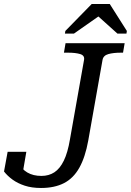

<svg xmlns="http://www.w3.org/2000/svg" viewBox="-35 -925 651 955"><path d="M383 -627Q387 -649 364 -656Q341 -663 304 -663H283L291 -710H585L577 -663H566Q529 -663 504 -656Q479 -649 475 -627L404 -226Q389 -143 359.5 -90.5Q330 -38 283 -14Q236 10 169 10Q123 10 88 -1.5Q53 -13 27.5 -31.5Q2 -50 -15 -72L3 -170H96L77 -59Q60 -66 52 -75.5Q44 -85 43.5 -94Q43 -103 48 -109Q53 -115 61 -113Q72 -84 101 -67Q130 -50 171 -50Q208 -50 235.5 -68Q263 -86 282.5 -126Q302 -166 313 -232ZM511 -905H421L290 -771L288 -758H333L460 -847H450L549 -758H594L596 -771Z"/></svg>

Font: Roboto Serif 20pt
Style: Italic
Weight: 400
Italic angle: -10°
Designer: Greg Gazdowicz
Foundry: Commercial Type
Version: Version 1.008